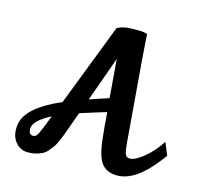

<svg xmlns="http://www.w3.org/2000/svg" viewBox="-110 -882 1055 1007"><g transform="rotate(15 418.0 -378.0)"><path d="M608 2Q552 2 523.5 -34.5Q495 -71 485 -171Q479 -223 473 -306Q403 -285 332 -262L298 -168Q288 -141 284 -129.5Q280 -118 269.5 -95Q259 -72 251.5 -61.5Q244 -51 230.5 -35Q217 -19 203 -12Q167 6 126 6Q85 6 59.5 -23.5Q34 -53 34 -96Q34 -108 36 -121Q49 -217 233 -296Q285 -429 406 -744Q438 -762 487 -762Q498 -762 508 -762Q518 -762 532.5 -762Q547 -762 569 -756Q570 -709 615 -173Q619 -128 626 -114.5Q633 -101 650 -101Q678 -101 724.5 -139Q771 -177 808 -234L836 -166L812 -134Q707 2 608 2ZM449 -588 362 -345Q432 -369 466 -380ZM105 -117Q105 -85 129 -85Q147 -85 158 -111Q171 -139 198 -209Q105 -162 105 -117Z"/></g></svg>

Font: Lily Script One
Style: Regular
Weight: 400
Designer: Julia Petretta
Foundry: Julia Petretta
Version: Version 1.002;PS 001.001;hotconv 1.0.70;makeotf.lib2.5.58329